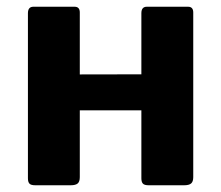

<svg xmlns="http://www.w3.org/2000/svg" viewBox="-20 -550 657 570"><path d="M216.9 -512.9V-24.1Q216.9 -10.7 210.7 -5.4Q204.4 0 190 0H84.6Q71.9 0 67.4 -4.9Q62.9 -9.7 62.9 -20.7V-510.7Q62.9 -530 79.1 -530H201.5Q216.9 -530 216.9 -512.9ZM553.7 -512.9V-24.1Q553.7 -10.7 547.4 -5.4Q541.2 0 526.8 0H421.4Q408.7 0 404.2 -4.9Q399.7 -9.7 399.7 -20.7V-510.7Q399.7 -530 415.8 -530H538.3Q553.7 -530 553.7 -512.9ZM105.8 -222.5Q86.9 -222.5 86.9 -239.9V-313.5Q86.9 -328.8 104.3 -328.8L475.6 -329.5Q493 -329.5 493 -314.2V-239.9Q493 -222.5 473.4 -222.5Z"/></svg>

Font: Libre Franklin Thin
Style: Regular
Weight: 100
Designer: Pablo Impallari, Rodrigo Fuenzalida, Nhung Nguyen
Foundry: Impallari Type
Version: Version 3.000